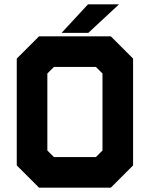

<svg xmlns="http://www.w3.org/2000/svg" viewBox="-20 -868 693 888"><path d="M160.5 0 57.5 -103V-597L160.5 -700H492.5L595.5 -597V-103L492.5 0ZM229.5 -141.5H423.5L454 -172V-528L423.5 -558.5H229.5L199 -528V-172ZM197 -71H457.5L524.5 -138V-562.5L457.5 -629.5H197L130 -562.5V-138ZM197 -71 130 -138V-562.5L197 -629.5H457.5L524.5 -562.5V-138L457.5 -71ZM265 -716 387 -848H530.5L388.5 -716ZM360 -750H359.5L419.5 -813H420Z"/></svg>

Font: Tourney Black
Style: Regular
Weight: 900
Version: Version 1.015